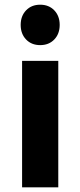

<svg xmlns="http://www.w3.org/2000/svg" viewBox="-20 -797 342 817"><path d="M91 -629Q68 -653 68 -691Q68 -729 91 -753Q114 -777 151 -777Q188 -777 211 -753Q234 -729 234 -691Q234 -653 211 -629Q188 -605 151 -605Q114 -605 91 -629ZM74 0V-538H228V0Z"/></svg>

Font: Trueno
Style: SBd
Weight: 600
Designer: Julieta Ulanovsky
Foundry: Julieta Ulanovsky
Version: Version 3.001b